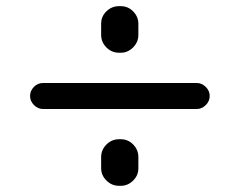

<svg xmlns="http://www.w3.org/2000/svg" viewBox="-20 -600 773 620"><path d="M364.3 0Q340.8 0 323.7 -17.1Q306.6 -34.2 306.6 -56.6V-92.8Q306.6 -116.2 323.7 -133.3Q340.8 -150.4 364.3 -150.4H370.1Q393.6 -150.4 410.2 -133.3Q426.8 -116.2 426.8 -92.8V-56.6Q426.8 -33.2 409.7 -16.6Q392.6 0 370.1 0ZM306.6 -523.4Q306.6 -546.9 323.7 -563.5Q340.8 -580.1 364.3 -580.1H370.1Q393.6 -580.1 410.2 -563Q426.8 -545.9 426.8 -523.4V-487.3Q426.8 -463.9 409.7 -446.8Q392.6 -429.7 370.1 -429.7H364.3Q340.8 -429.7 323.7 -446.8Q306.6 -463.9 306.6 -487.3ZM119.1 -248Q102.5 -248 89.8 -260.7Q77.1 -273.4 77.1 -290Q77.1 -306.6 89.4 -319.3Q101.6 -332 119.1 -332H615.2Q631.8 -332 644.5 -319.3Q657.2 -306.6 657.2 -290Q657.2 -273.4 644.5 -260.7Q631.8 -248 615.2 -248Z"/></svg>

Font: Rounded Mgen+ 2p medium
Style: Regular
Weight: 500
Designer: [Source Han Sans]
Ryoko NISHIZUKA  (kana & ideographs); Paul D. Hunt (Latin, Greek & Cyrillic); Wenlong ZHANG  (bopomofo
Version: Version 1.059.20150602